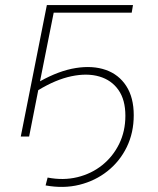

<svg xmlns="http://www.w3.org/2000/svg" viewBox="-20 -539 622 758"><path d="M62 0 165 -519H505L500 -489H192L138 -218Q213 -260 279.5 -270.5Q346 -281 397.5 -263Q449 -245 478.5 -199.5Q508 -154 508 -84Q508 -15 480.5 41.5Q453 98 404.5 136.5Q356 175 293.5 190.5Q231 206 160 193L168 162Q230 174 285.5 160.5Q341 147 383.5 113Q426 79 450.5 29Q475 -21 475 -82Q475 -145 447.5 -184Q420 -223 372 -237Q324 -251 262 -238Q200 -225 131 -183L95 0Z"/></svg>

Font: Montserrat ExtraLight
Style: Italic
Weight: 200
Italic angle: -11.3°
Designer: Julieta Ulanovsky
Foundry: Julieta Ulanovsky
Version: Version 9.000; ttfautohint (v1.8.4.7-5d5b)